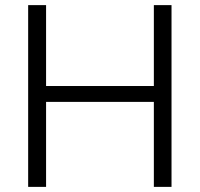

<svg xmlns="http://www.w3.org/2000/svg" viewBox="-20 -730 781 750"><path d="M650 -710V0H581V-332H160V0H90V-710H160V-394H581V-710Z"/></svg>

Font: IngvarSans
Style: Regular
Weight: 400
Version: Version 1.000